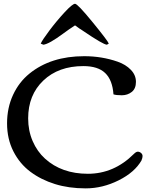

<svg xmlns="http://www.w3.org/2000/svg" viewBox="-20 -989 779 1022"><path d="M196.8 -756.8Q204.6 -775.4 242.9 -826.4Q281.2 -877.4 323.5 -923.1Q365.7 -968.8 379.4 -968.8Q393.1 -968.8 473.6 -870.1Q554.2 -771.5 559.1 -756.8L548.8 -751Q528.3 -752.4 424.3 -823.2L406.7 -835V-834.5L379.4 -854L362.8 -842.8Q352.1 -836.4 318.8 -812Q241.2 -754.4 210.9 -751ZM129.9 -358.9Q129.9 -293.5 153.8 -238Q177.7 -182.6 219.7 -144.5Q308.6 -64 447.8 -64Q586.9 -64 692.9 -169.9Q704.6 -181.6 713.6 -181.6Q722.7 -181.6 730.7 -174.8Q738.8 -168 738.8 -158.2Q738.8 -148.4 733.4 -136.2H733.9Q697.3 -71.8 611.6 -29.1Q525.9 13.7 436 13.7Q346.2 13.7 272.5 -9.3Q198.7 -32.2 141.8 -74.7Q85 -117.2 51.3 -183.3Q17.6 -249.5 17.6 -332.3Q17.6 -415 49.3 -483.6Q81.1 -552.2 136.7 -597.2Q251 -689.9 428.2 -689.9Q522.5 -689.9 606.4 -660.6Q649.4 -645.5 676.5 -617.4Q703.6 -589.4 703.6 -553.2Q703.6 -517.1 681.2 -499.5Q658.7 -481.9 628.4 -481.9Q598.1 -481.9 584 -486.8Q578.6 -563 540 -600.1Q501.5 -637.2 423.8 -637.2Q291.5 -637.2 210.7 -560.3Q129.9 -483.4 129.9 -358.9Z"/></svg>

Font: Corben
Style: Regular
Weight: 400
Designer: vernon adams
Foundry: vernon adams
Version: Version 1.101